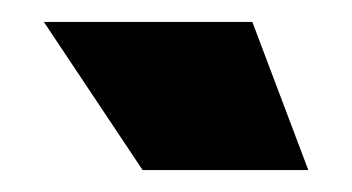

<svg xmlns="http://www.w3.org/2000/svg" viewBox="-20 -775 321 175"><path d="M261 -620H110L20 -755H210Z"/></svg>

Font: Protest Strike
Style: Regular
Weight: 400
Designer: Octavio Pardo
Foundry: Ashler Design
Version: Version 2.005; ttfautohint (v1.8.4.7-5d5b)